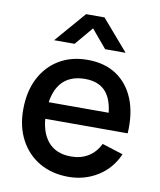

<svg xmlns="http://www.w3.org/2000/svg" viewBox="-87 -839 770 923"><g transform="rotate(10 298.0 -377.5)"><path d="M128.5 -620 258 -770H348L477.5 -620H377.5L303 -708.5L228.5 -620ZM309.5 15Q229 15 168.2 -20.2Q107.5 -55.5 73.8 -118.8Q40 -182 40 -265.5Q40 -354 73.2 -419Q106.5 -484 166 -519.5Q225.5 -555 304.5 -555Q387 -555 445 -516.8Q503 -478.5 531.8 -408Q560.5 -337.5 554.5 -240.5H450V-278.5Q449 -372.5 414.2 -417.5Q379.5 -462.5 308.5 -462.5Q230 -462.5 190.5 -413Q151 -363.5 151 -270Q151 -181 190.5 -132.2Q230 -83.5 304.5 -83.5Q353.5 -83.5 389.2 -105.8Q425 -128 445 -169.5L547.5 -137Q516 -64.5 452 -24.8Q388 15 309.5 15ZM117 -240.5V-322H502.5V-240.5Z"/></g></svg>

Font: Manrope ExtraLight SemiBold
Style: Regular
Weight: 600
Version: Version 4.504